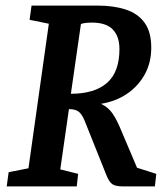

<svg xmlns="http://www.w3.org/2000/svg" viewBox="-20 -668 580 688"><path d="M4 0 11 -51 82 -65 155 -583 86 -597 93 -648H329Q388 -648 431.5 -633.5Q475 -619 498.5 -586Q522 -553 522 -497Q522 -444 499 -402Q476 -360 436 -332.5Q396 -305 342 -296Q369 -283 384.5 -259.5Q400 -236 415 -199L471 -67L540 -45L535 0H423Q394 0 382.5 -8Q371 -16 361 -41L283 -236Q273 -260 261 -268.5Q249 -277 227 -277L196 -61L260 -45L255 0ZM234 -332Q319 -332 363.5 -371Q408 -410 408 -492Q408 -538 384 -562.5Q360 -587 310 -587Q294 -587 284.5 -585.5Q275 -584 270 -582Z"/></svg>

Font: Faustina Light SemiBold
Style: Italic
Weight: 600
Italic angle: -8°
Version: Version 1.200